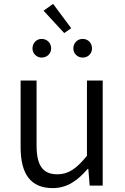

<svg xmlns="http://www.w3.org/2000/svg" viewBox="-20 -954 642 987"><path d="M251 13C326 13 380 -27 431 -86H434L441 0H508V-540H427V-153C373 -87 332 -58 275 -58C200 -58 168 -103 168 -207V-540H86V-197C86 -59 138 13 251 13ZM194 -658C222 -658 243 -679 243 -705C243 -733 222 -754 194 -754C168 -754 147 -733 147 -705C147 -679 168 -658 194 -658ZM310 -784 346 -809 253 -934 204 -899ZM405 -658C433 -658 453 -679 453 -705C453 -733 433 -754 405 -754C378 -754 357 -733 357 -705C357 -679 378 -658 405 -658Z"/></svg>

Font: Noto Sans KR DemiLight
Style: Regular
Weight: 350
Designer: Ryoko NISHIZUKA 西塚涼子 (kana, bopomofo & ideographs); Paul D. Hunt (Latin, Greek & Cyrillic); Sandoll Communications 산돌커뮤니
Foundry: Adobe
Version: Version 2.004;hotconv 1.0.118;makeotfexe 2.5.65603